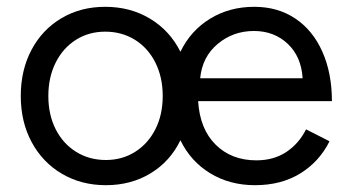

<svg xmlns="http://www.w3.org/2000/svg" viewBox="-20 -532 1026 564"><path d="M41 -250Q41 -326 72.5 -385.5Q104 -445 160.5 -478.5Q217 -512 289 -512Q363 -512 421 -477Q479 -442 510 -380Q540 -442 597 -477Q654 -512 727 -512Q796 -512 847.5 -477.5Q899 -443 927 -380Q955 -317 955 -235H562Q567 -153 613.5 -107Q660 -61 733 -61Q784 -61 821 -85.5Q858 -110 879 -152L948 -117Q918 -57 862 -22.5Q806 12 729 12Q655 12 597.5 -23Q540 -58 510 -120Q480 -58 422.5 -23Q365 12 291 12Q219 12 162 -21.5Q105 -55 73 -114.5Q41 -174 41 -250ZM291 -62Q339 -62 377 -86Q415 -110 436.5 -152.5Q458 -195 458 -250Q458 -305 436.5 -348Q415 -391 376.5 -415Q338 -439 289 -439Q241 -439 203 -415Q165 -391 143.5 -348Q122 -305 122 -250Q122 -195 143.5 -152.5Q165 -110 203.5 -86Q242 -62 291 -62ZM869 -302Q865 -366 825 -403.5Q785 -441 726 -441Q665 -441 619.5 -403Q574 -365 568 -302Z"/></svg>

Font: Oak Sans
Style: Regular
Weight: 400
Designer: Erik Kennedy, Walven
Foundry: Erik Kennedy, Walven
Version: Version 1.000